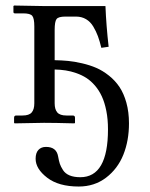

<svg xmlns="http://www.w3.org/2000/svg" viewBox="-20 -451 552 705"><path d="M106 -71.8V-354Q106 -383.3 98.6 -392.6Q91.3 -401.9 65.4 -401.9H34.7Q29.3 -401.9 29.3 -407.2V-428.7L31.7 -430.7L143.6 -428.7H367.2Q370.1 -356.9 378.9 -279.3L352.1 -275.4Q346.2 -299.8 339.6 -317.9Q333 -335.9 322.5 -353.5Q312 -371.1 295.9 -380.6Q279.8 -390.1 259.3 -390.1H219.7Q194.8 -390.1 187.7 -381.1Q180.7 -372.1 180.7 -340.8V-230Q206.5 -229.5 230 -227.3Q253.4 -225.1 281.7 -218.5Q310.1 -211.9 333.7 -201.7Q357.4 -191.4 380.1 -173.3Q402.8 -155.3 418.7 -131.6Q434.6 -107.9 444.1 -73.7Q453.6 -39.6 453.6 2.4Q453.6 65.4 432.9 117.2Q412.1 168.9 369.4 201.4Q326.7 233.9 269 233.9Q195.3 233.9 153.1 201.4Q110.8 168.9 110.8 131.8Q110.8 110.4 121.1 99.4Q131.3 88.4 148.9 88.4Q187.5 88.4 193.4 123.5Q196.3 140.1 199.7 150.4Q203.1 160.6 211.4 173.6Q219.7 186.5 235.6 193.1Q251.5 199.7 274.9 199.7Q376.5 199.7 376.5 23.9Q376.5 -13.2 370.4 -43.9Q364.3 -74.7 354 -96.9Q343.8 -119.1 328.9 -136.5Q314 -153.8 297.4 -164.6Q280.8 -175.3 260.5 -182.4Q240.2 -189.5 221.2 -192.4Q202.1 -195.3 180.7 -195.8V-71.8Q180.7 -49.3 190.4 -38.1Q200.2 -26.9 223.6 -26.9H247.1Q255.4 -26.9 255.4 -18.6V0L253.4 2Q180.7 0 141.6 0L33.7 2L31.7 0V-18.6Q31.7 -26.9 39.6 -26.9H63Q86.9 -26.9 96.4 -38.1Q106 -49.3 106 -71.8Z"/></svg>

Font: Libertinage
Style: l
Weight: 400
Designer: OSP
Foundry: OSP
Version: Version 1.0; 2008; OFL relea